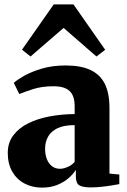

<svg xmlns="http://www.w3.org/2000/svg" viewBox="-20 -846 580 877"><path d="M171.5 11Q127 11 91.5 -8Q56 -27 35.8 -62.5Q15.5 -98 15.5 -147.5Q15.5 -194 40.5 -227.5Q65.5 -261 108.5 -282.5Q151.5 -304 206.2 -314.2Q261 -324.5 321 -325V-362Q321 -391 311.8 -411Q302.5 -431 281.5 -441.5Q260.5 -452 224.5 -452Q171 -452 130.5 -438.8Q90 -425.5 68 -416.5L43 -467.5Q57.5 -481 90.5 -499.8Q123.5 -518.5 171.8 -532.8Q220 -547 279.5 -547Q349.5 -547 393.5 -526.2Q437.5 -505.5 458.8 -462.8Q480 -420 480 -353V-53L525 -49V-5Q514 -3 492 0.8Q470 4.5 444.2 7.2Q418.5 10 395 10Q358 10 342.2 0.5Q326.5 -9 326.5 -39.5V-70.5Q316 -52.5 294.2 -33.2Q272.5 -14 241.8 -1.5Q211 11 171.5 11ZM254 -75Q269.5 -75 289.2 -83.5Q309 -92 321 -106.5V-274.5Q271 -274.5 241.5 -259.8Q212 -245 199 -220.8Q186 -196.5 186 -167Q186 -139 194.5 -118.2Q203 -97.5 218.2 -86.2Q233.5 -75 254 -75ZM119.5 -588 80.5 -619 225.5 -826H315.5L460.5 -618.5L420.5 -588L270.5 -718.5Z"/></svg>

Font: Merriweather 72pt Black
Style: Regular
Weight: 900
Version: Version 2.100